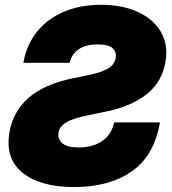

<svg xmlns="http://www.w3.org/2000/svg" viewBox="-20 -757 706 786"><path d="M284.2 8.8Q146 8.8 73.2 -49.1Q0.5 -106.9 18.6 -214.8Q32.2 -297.9 95.2 -355Q158.2 -412.1 282.7 -437.5L344.7 -450.2Q398.4 -461.4 423.8 -477.5Q449.2 -493.7 453.6 -519.5Q457.5 -543.9 441.2 -559.6Q424.8 -575.2 378.9 -575.2Q331.1 -575.2 302.2 -555.4Q273.4 -535.6 265.1 -500H75.7Q87.9 -571.3 129.6 -624.8Q171.4 -678.2 238.8 -707.8Q306.2 -737.3 394 -737.3Q480.5 -737.3 543.9 -708.3Q607.4 -679.2 638.2 -627.2Q668.9 -575.2 657.7 -505.9Q643.6 -420.4 579.8 -370.8Q516.1 -321.3 416.5 -300.8L340.8 -285.2Q278.3 -272.5 251 -255.9Q223.6 -239.3 219.7 -214.8Q215.3 -188 235.1 -170.7Q254.9 -153.3 302.2 -153.3Q359.4 -153.3 397.9 -179.4Q436.5 -205.6 447.3 -255.9H634.8Q611.3 -119.1 519 -55.2Q426.8 8.8 284.2 8.8Z"/></svg>

Font: Inter Black
Style: Italic
Weight: 900
Italic angle: -9.39999°
Designer: Rasmus Andersson
Foundry: rsms
Version: Version 4.000;git-a52131595